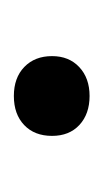

<svg xmlns="http://www.w3.org/2000/svg" viewBox="46 -192 152 284"><g transform="rotate(-90 122.0 -50.0)"><path d="M122 6.5Q95.5 6.5 79.2 -8.5Q63 -23.5 63 -49Q63 -75 79 -90.2Q95 -105.5 122 -105.5Q149 -105.5 165 -90Q181 -74.5 181 -49Q181 -24 164.8 -8.8Q148.5 6.5 122 6.5Z"/></g></svg>

Font: Encode Sans SmExp
Style: Regular
Weight: 400
Width: 6
Designer: Multiple Designers
Foundry: Impallari Type
Version: Version 3.002; ttfautohint (v1.8.3) -l 8 -r 50 -G 200 -x 14 